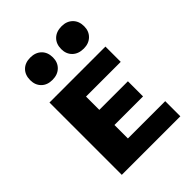

<svg xmlns="http://www.w3.org/2000/svg" viewBox="-198 -786 888 888"><g transform="rotate(-45 246.5 -341.5)"><path d="M73 0V-473H212V0ZM123 0V-99H456V0ZM123 -187V-286H399V-187ZM123 -373V-473H439V-373ZM157 -537Q123 -537 103 -557Q83 -577 83 -609Q83 -643 103 -663Q123 -683 157 -683Q191 -683 211.5 -663Q232 -643 232 -609Q232 -577 211.5 -557Q191 -537 157 -537ZM362 -537Q327 -537 306.5 -557Q286 -577 286 -609Q286 -643 306.5 -663Q327 -683 362 -683Q395 -683 415.5 -663Q436 -643 436 -609Q436 -577 415.5 -557Q395 -537 362 -537Z"/></g></svg>

Font: Ysabeau SC ExtraBold
Style: Regular
Weight: 800
Designer: Christian Thalmann (Catharsis Fonts)
Version: Version 2.001;gftools[0.9.30]; featfreeze: smcp